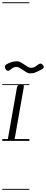

<svg xmlns="http://www.w3.org/2000/svg" viewBox="-25 -1246 407 1698"><path d="M71.5 0Q53 0 48.8 -8.5Q44.5 -17 46 -24L124 -467Q126 -479 130.8 -486.5Q135.5 -494 144 -497.2Q152.5 -500.5 166 -500.5Q180.5 -500.5 184 -493.8Q187.5 -487 184.5 -470L106.5 -27Q105.5 -21.5 100.5 -10.8Q95.5 0 71.5 0ZM71.5 0Q53 0 48.8 -8.5Q44.5 -17 46 -24L124 -467Q126 -479 130.8 -486.5Q135.5 -494 144 -497.2Q152.5 -500.5 166 -500.5Q180.5 -500.5 184 -493.8Q187.5 -487 184.5 -470L106.5 -27Q105.5 -21.5 100.5 -10.8Q95.5 0 71.5 0ZM239 -597Q226 -597 210.8 -605.5Q195.5 -614 179.8 -625.5Q164 -637 148.8 -645.5Q133.5 -654 120 -654Q101 -654 87.8 -645.2Q74.5 -636.5 58.5 -624Q51.5 -619 44.5 -620Q37.5 -621 31.5 -626.2Q25.5 -631.5 22 -639.2Q18.5 -647 18.5 -655Q18.5 -663.5 23.8 -670.2Q29 -677 47.5 -685Q65 -693.5 84.2 -698.8Q103.5 -704 127 -704Q141.5 -704 157.8 -695.2Q174 -686.5 190 -675.2Q206 -664 220.8 -655.2Q235.5 -646.5 247.5 -646.5Q272.5 -646.5 286.5 -656.8Q300.5 -667 319.5 -679.5Q330 -686.5 339.8 -682.2Q349.5 -678 355.8 -669.2Q362 -660.5 362 -653.5Q362 -644.5 354.5 -639Q347 -633.5 329 -624Q310.5 -615 289.5 -606Q268.5 -597 239 -597ZM-5 424.5H235V432.5H-5ZM-5 -16H235V0H-5ZM-5 -501.5H235V-493.5H-5ZM-5 -1226H235V-1218H-5Z"/></svg>

Font: Edu AU VIC WA NT Guides
Style: Regular
Weight: 400
Designer: Tina and Corey Anderson, Eben Sorkin, Mirko Velimirovic
Foundry: Google for Education
Version: Version 1.001